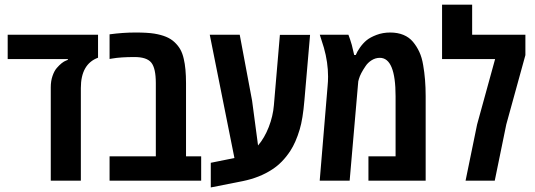

<svg xmlns="http://www.w3.org/2000/svg" viewBox="-20 -780 2310 829"><path d="M403.3 -629.9V-530.8Q329.1 -503.4 329.1 -399.9V0H199.2V-403.3Q199.2 -430.2 206.8 -452.1Q214.4 -474.1 225.1 -486.3Q247.1 -511.7 265.6 -518.6L272.9 -521.5V-524.9H13.2V-629.9Z M453.1 -631.8Q511.2 -639.6 564.2 -639.6Q617.2 -639.6 646.5 -634.8Q675.8 -629.9 697 -621.1Q718.3 -612.3 733.6 -597.9Q749 -583.5 758.5 -566.7Q768.1 -549.8 773.4 -525.9Q783.2 -485.4 783.2 -420.4V-105H848.6V0H453.1V-105H652.8V-420.9Q652.8 -485.4 633.3 -509.5Q613.8 -533.7 561 -533.7Q501 -533.7 464.4 -527.3L453.1 -525.4Z M1068.4 -345.7 1094.2 -151.9Q1122.1 -184.6 1140.4 -231.4Q1158.7 -278.3 1162.6 -325.7L1188.5 -629.4H1318.8L1294.4 -347.2Q1287.6 -265.6 1273.9 -220.7Q1257.3 -165 1233.4 -128.4Q1199.7 -77.1 1155.8 -48.8Q1102.1 -13.2 1028.3 2L890.1 29.3V-77.1L992.2 -97.7L885.7 -629.9H1015.1Z M1807.1 -499Q1817.9 -438 1817.9 -365.2V0H1570.8V-105H1688V-364.3Q1688 -530.3 1620.1 -530.3Q1601.1 -530.3 1584.5 -519.8Q1567.9 -509.3 1558.1 -494.1Q1536.1 -461.9 1529.8 -439.5L1526.9 -428.7L1489.7 0H1360.4L1394.5 -408.7Q1396.5 -428.7 1396.5 -449.2Q1396.5 -510.7 1378.4 -574.2L1360.8 -629.9H1484.4Q1491.7 -611.3 1499 -585.9L1509.3 -542.5H1516.1Q1521.5 -556.6 1534.4 -575Q1547.4 -593.3 1562.7 -606Q1578.1 -618.7 1605.5 -629.2Q1632.8 -639.6 1664.8 -639.6Q1696.8 -639.6 1721.7 -629.4Q1746.6 -619.1 1762.9 -599.6Q1779.3 -580.1 1790.5 -555.9Q1801.8 -531.7 1807.1 -499Z M2018.6 -629.9H2248.5V-542L2166 -242.7L2116.2 0H1990.2L2040 -242.7L2117.7 -524.9H1888.7V-759.8H2018.6Z"/></svg>

Font: Open Sans Hebrew Condensed
Style: Bold
Weight: 700
Width: 3
Foundry: Ascender Corporation, Yanek Iontef
Version: Version 2.001;PS 002.001;hotconv 1.0.70;makeotf.lib2.5.58329